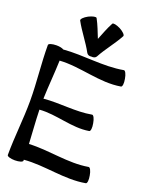

<svg xmlns="http://www.w3.org/2000/svg" viewBox="-196 -1193 1032 1312"><g transform="rotate(20 320.0 -536.5)"><path d="M365 -841C401 -908 451 -966 487 -1033C491 -1042 473 -1061 445 -1076C417 -1090 391 -1095 387 -1087C364 -1045 348 -1000 330 -956C312 -1000 296 -1045 273 -1087C269 -1095 243 -1090 215 -1076C187 -1061 169 -1042 173 -1033C209 -966 259 -908 295 -841C301 -830 315 -824 330 -827C345 -825 359 -830 365 -841ZM23 -800C23 -666 40 -534 40 -400C40 -266 23 -134 23 0C23 10 49 18 80 18C111 18 137 10 137 0C137 -2 137 -5 137 -7C287 -20 440 26 590 -1C600 -3 603 -29 597 -60C592 -91 580 -114 570 -112C426 -87 278 -128 133 -120C129 -201 122 -283 120 -365C243 -375 367 -323 490 -344C500 -346 503 -372 497 -403C492 -434 480 -458 470 -456C355 -435 236 -456 120 -445C123 -539 132 -633 135 -727C286 -737 439 -678 590 -704C600 -706 603 -732 597 -763C592 -794 580 -818 570 -816C426 -790 278 -819 132 -807C124 -813 104 -818 80 -818C49 -818 23 -810 23 -800Z"/></g></svg>

Font: Nupuram SemiBold
Style: Regular
Weight: 600
Designer: Santhosh Thottingal (santhosh.thottingal@gmail.com)
Foundry: SMC
Version: Version 1.000